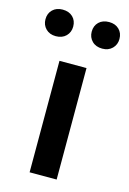

<svg xmlns="http://www.w3.org/2000/svg" viewBox="-138 -728 525 782"><g transform="rotate(15 125.0 -337.5)"><path d="M68 0V-470H182V0ZM223 -563Q196 -563 180 -579Q164 -595 164 -619Q164 -644 180 -659.5Q196 -675 223 -675Q249 -675 265 -659.5Q281 -644 281 -619Q281 -595 265 -579Q249 -563 223 -563ZM27 -563Q1 -563 -15 -579Q-31 -595 -31 -619Q-31 -644 -15 -659.5Q1 -675 27 -675Q54 -675 70 -659.5Q86 -644 86 -619Q86 -595 70 -579Q54 -563 27 -563Z"/></g></svg>

Font: Gantari SemiBold
Style: Regular
Weight: 600
Designer: Anugrah Pasau
Foundry: Lafontype
Version: Version 1.000; ttfautohint (v1.8.3)